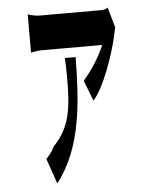

<svg xmlns="http://www.w3.org/2000/svg" viewBox="-51 -619 601 768"><g transform="rotate(-5 250.0 -235.0)"><path d="M433 -495 410 -576C404 -571 391 -568 383 -568H136C121 -568 103 -572 89 -577V-423C104 -427 121 -429 136 -429H375C361 -392 324 -331 289 -293L321 -210C366 -260 408 -388 423 -449C425 -460 430 -483 433 -495ZM113 6 148 107C254 -28 263 -217 265 -390H222C223 -367 224 -339 224 -312C224 -188 215 -112 147 -42C136 -18 124 -6 113 6Z"/></g></svg>

Font: 寒蝉无机体 CompactMedium
Style: Regular
Weight: 500
Width: 3
Designer: ChillTanhei {Warren2060}; 
Source Han Sans {Ryoko NISHIZUKA 西塚涼子 (kana, bopomofo & ideographs); Paul D. Hunt (Latin, Gre
Foundry: ChillType&Adobe
Version: Version 1.000;Glyphs 3.1.1 (3135)